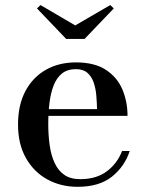

<svg xmlns="http://www.w3.org/2000/svg" viewBox="-20 -710 566 740"><path d="M279 10Q214.5 10 162.5 -18.5Q110.5 -47 80 -100.8Q49.5 -154.5 49.5 -230Q49.5 -305.5 78 -359Q106.5 -412.5 156.8 -441Q207 -469.5 272.5 -469.5Q344.5 -469.5 388.2 -440.8Q432 -412 451.8 -365Q471.5 -318 471.5 -263.5H117V-289.5H354Q353.5 -314.5 351.2 -341.5Q349 -368.5 341.2 -391.5Q333.5 -414.5 317.2 -429Q301 -443.5 272.5 -443.5Q240 -443.5 219.2 -427Q198.5 -410.5 187 -381.2Q175.5 -352 170.8 -314Q166 -276 166 -233Q166 -188.5 171.5 -149.8Q177 -111 190.8 -81.5Q204.5 -52 228.2 -35.8Q252 -19.5 289 -19.5Q351.5 -19.5 391.8 -49.8Q432 -80 450.5 -128H480Q460.5 -68.5 411.5 -29.2Q362.5 10 279 10ZM235 -560 122.5 -677.5 136 -690.5 270 -612 405 -690.5 418.5 -677.5 306 -560Z"/></svg>

Font: Bodoni Moda 9pt Medium
Style: Regular
Weight: 500
Designer: Owen Earl
Foundry: indestructible type
Version: Version 2.005